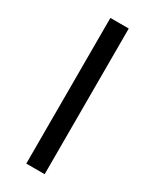

<svg xmlns="http://www.w3.org/2000/svg" viewBox="-187 -765 658 815"><g transform="rotate(30 142.5 -357.0)"><path d="M97 0V-714H187V0Z"/></g></svg>

Font: Noto IKEA Latin
Style: Regular
Weight: 400
Designer: Monotype Design Team
Foundry: Monotype Imaging Inc.
Version: Version 1.0